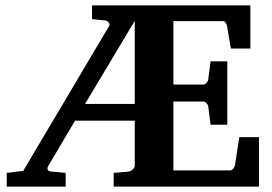

<svg xmlns="http://www.w3.org/2000/svg" viewBox="-20 -691 1009 711"><path d="M479 -613.8 294.9 -306.2H479ZM400.9 0V-50.8L453.1 -55.2Q463.4 -56.2 471.2 -63.2Q479 -70.3 479 -77.1V-244.1H257.8L159.2 -77.1Q154.3 -68.8 156.7 -63Q159.2 -57.1 166 -56.2L223.1 -50.8V0H4.9V-50.8L65.9 -58.1L383.8 -594.2Q386.2 -597.7 385.5 -601.3Q384.8 -605 382.6 -607.9Q380.4 -610.8 377 -612.8Q373.5 -614.7 370.1 -615.2L320.8 -620.1V-670.9H907.2V-511.2H835L820.8 -594.2Q819.3 -601.6 815.4 -607.2Q811.5 -612.8 804.2 -612.8H622.1V-377.9H732.9Q739.7 -377.9 744.9 -384.3Q750 -390.6 751 -396L759.8 -463.9H821.8V-229H759.8L751 -297.9Q750 -303.2 744.6 -309.1Q739.3 -314.9 732.9 -314.9H622.1V-60.1H833Q838.9 -60.1 844 -66.9Q849.1 -73.7 850.1 -79.1L866.2 -183.1H939V0Z"/></svg>

Font: Charis SIL Afr
Style: Bold
Weight: 700
Foundry: SIL International
Version: Version 5.000